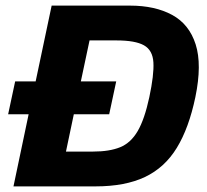

<svg xmlns="http://www.w3.org/2000/svg" viewBox="-20 -664 737 684"><path d="M28 0 82 -257H9L34 -374H107L164 -644H443Q532 -644 593 -611Q654 -578 677 -506Q700 -434 676 -318Q653 -208 610 -137.5Q567 -67 496.5 -33.5Q426 0 320 0ZM215 -124H311Q370 -124 408 -139.5Q446 -155 470.5 -197Q495 -239 512 -318Q529 -398 526.5 -441.5Q524 -485 493 -502.5Q462 -520 395 -520H299L268 -374H394L369 -257H243Z"/></svg>

Font: Kanit SemiBold
Style: Italic
Weight: 600
Italic angle: -12°
Designer: Katatrad Team
Foundry: CadsonDemak
Version: Version 2.000; ttfautohint (v1.8.3)